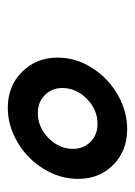

<svg xmlns="http://www.w3.org/2000/svg" viewBox="55 -870 354 505"><g transform="rotate(90 232.5 -618.0)"><path d="M132 -592Q132 -640 159 -682.5Q186 -725 229.5 -750Q273 -775 320 -775Q377 -775 414 -738.5Q451 -702 451 -646Q451 -598 424.5 -555Q398 -512 354.5 -486.5Q311 -461 264 -461Q207 -461 169.5 -498.5Q132 -536 132 -592ZM372 -633Q372 -660 353.5 -678.5Q335 -697 306 -697Q269 -697 240.5 -669Q212 -641 212 -604Q212 -577 230.5 -558.5Q249 -540 278 -540Q315 -540 343.5 -568Q372 -596 372 -633Z"/></g></svg>

Font: Open Sauce One SemiBold Italic
Style: Regular
Weight: 600
Italic angle: -10°
Designer: Alfredo Marco Pradil
Foundry: Creative Sauce Fz LLC
Version: Version 1.477